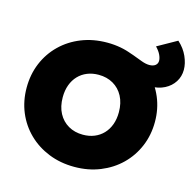

<svg xmlns="http://www.w3.org/2000/svg" viewBox="-119 -953 1108 1090"><g transform="rotate(15 435.0 -407.5)"><path d="M410.5 15Q328.5 15 259.5 -12.8Q190.5 -40.5 139.8 -90Q89 -139.5 61.2 -206Q33.5 -272.5 33.5 -350Q33.5 -428 61.2 -494.5Q89 -561 139.8 -610.5Q190.5 -660 259.5 -687.5Q328.5 -715 410.5 -715Q492.5 -715 561.2 -687Q630 -659 680.8 -609Q731.5 -559 759.5 -492.8Q787.5 -426.5 787.5 -350Q787.5 -272.5 759.5 -206Q731.5 -139.5 680.8 -90Q630 -40.5 561.2 -12.8Q492.5 15 410.5 15ZM410.5 -174Q447 -174 477.2 -186.2Q507.5 -198.5 529.5 -221.5Q551.5 -244.5 563.5 -277Q575.5 -309.5 575.5 -350Q575.5 -404 554.5 -443.5Q533.5 -483 496.2 -504.5Q459 -526 410.5 -526Q374 -526 343.8 -513.8Q313.5 -501.5 291.5 -478.5Q269.5 -455.5 257.5 -423Q245.5 -390.5 245.5 -350Q245.5 -296 266.5 -256.5Q287.5 -217 324.8 -195.5Q362 -174 410.5 -174ZM708.5 -538Q672.5 -538 635.5 -548.2Q598.5 -558.5 560.8 -572Q523 -585.5 485.2 -595.8Q447.5 -606 410.5 -606L409.5 -715Q458.5 -715 498.5 -705.8Q538.5 -696.5 570.2 -684.5Q602 -672.5 627.2 -663.2Q652.5 -654 672.5 -654Q695 -654 707.8 -664.2Q720.5 -674.5 720.5 -691Q720.5 -706 711.8 -725.2Q703 -744.5 682.5 -766L796.5 -830Q833.5 -796.5 851.5 -755.8Q869.5 -715 869.5 -678Q869.5 -638.5 849.2 -606.8Q829 -575 792.8 -556.5Q756.5 -538 708.5 -538Z"/></g></svg>

Font: Geologica Thin Roman Black
Style: Regular
Weight: 900
Version: Version 1.010;gftools[0.9.28]